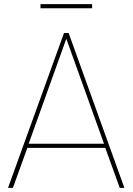

<svg xmlns="http://www.w3.org/2000/svg" viewBox="-20 -910 642 930"><path d="M426.2 -890V-870H176.2V-890ZM560 0 490 -193.8H112.5L42.5 0H18.8L290 -750H312.5L582.5 0ZM118.8 -213.8H483.8L301.2 -722.5Z"/></svg>

Font: Now Thin
Style: Regular
Weight: 250
Designer: Alfredo Marco Pradil
Foundry: Alfredo Marco Pradil
Version: Version 1.002;PS 001.002;hotconv 1.0.88;makeotf.lib2.5.64775